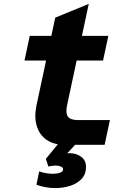

<svg xmlns="http://www.w3.org/2000/svg" viewBox="-20 -739 690 980"><path d="M311 0Q254 0 217.5 -25.5Q181 -51 167.5 -96.5Q154 -142 166 -200L262 -649L433 -719L322 -200Q317 -174 320.5 -157.5Q324 -141 339 -133.5Q354 -126 381 -126H541L514 0ZM105 -430 132 -556H533L506 -430ZM261 221Q237 221 212.5 216.5Q188 212 166 204L180 136Q194 141 213 144.5Q232 148 251 148Q271 148 286.5 142.5Q302 137 302 125Q302 116 290.5 111Q279 106 263 106Q254 106 245 107.5Q236 109 227 111L214 72L296 -28L368 -5L323 44Q328 43 331.5 43Q335 43 338 43Q369 43 394 61Q419 79 419 113Q419 150 396.5 174Q374 198 338 209.5Q302 221 261 221Z"/></svg>

Font: Azeret Mono Thin
Style: Bold Italic
Weight: 700
Italic angle: -12°
Version: Version 1.002